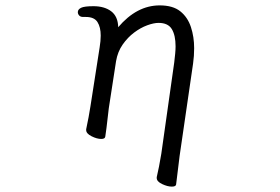

<svg xmlns="http://www.w3.org/2000/svg" viewBox="-20 -506 1040 713"><path d="M634 179Q633 187 618 187Q602 187 582 177.5Q562 168 562 155V152Q566 135 570.5 112.5Q575 90 579 65L627 -274Q629 -291 630.5 -306Q632 -321 632 -334Q632 -375 618 -398Q604 -421 569 -421Q551 -421 526.5 -412Q502 -403 478 -385Q454 -367 435.5 -340.5Q417 -314 411 -279L384 -104Q383 -95 380.5 -74Q378 -53 375.5 -31.5Q373 -10 371 1Q370 10 356 10Q340 10 320 0Q300 -10 300 -23V-26Q304 -44 309 -71Q314 -98 316 -112L350 -330Q352 -342 353 -353Q354 -364 354 -374Q354 -405 342 -424Q330 -443 299 -443H289Q279 -443 274 -448.5Q269 -454 269 -461Q269 -471 281 -477Q293 -483 327 -483Q368 -483 393 -464Q418 -445 419 -405Q488 -486 573 -486Q622 -486 649.5 -464Q677 -442 689 -405.5Q701 -369 701 -327Q701 -313 700 -298.5Q699 -284 697 -270L647 73Z"/></svg>

Font: QiushuiShotai
Style: Regular
Weight: 600
Designer: Fontworks Inc.
Foundry: Fontworks Inc.
Version: Version 1.250